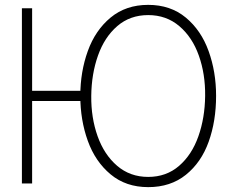

<svg xmlns="http://www.w3.org/2000/svg" viewBox="-20 -754 938 789"><path d="M70 0V-720H112V-381H346V-339H112V0ZM589 15Q497.5 15 434.5 -37.5Q371.5 -90 340.8 -175.2Q310 -260.5 310 -360Q310 -459 340.8 -544.2Q371.5 -629.5 434.5 -681.8Q497.5 -734 589 -734Q680.5 -734 743.5 -681.8Q806.5 -629.5 837.2 -544.2Q868 -459 868 -360Q868 -256.5 837.5 -171.5Q807 -86.5 744 -35.8Q681 15 589 15ZM589 -27Q663.5 -27 716 -72.5Q768.5 -118 795.2 -193.8Q822 -269.5 823 -360Q824 -449.5 797.2 -525.2Q770.5 -601 717 -646.5Q663.5 -692 589 -692Q514.5 -692 462 -646.8Q409.5 -601.5 382.8 -526Q356 -450.5 355 -360Q354 -270.5 381 -194.5Q408 -118.5 461.2 -72.8Q514.5 -27 589 -27Z"/></svg>

Font: Hauora
Style: Regular
Weight: 400
Designer: Wayne Shih
Foundry: WCYS
Version: Version 1.001